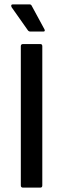

<svg xmlns="http://www.w3.org/2000/svg" viewBox="-20 -856 288 876"><path d="M85 0Q75 0 75 -10V-645Q75 -655 85 -655H164Q173 -655 173 -645V-10Q173 0 164 0ZM119 -712Q111 -712 107 -718L33 -823Q30 -829 31.5 -832.5Q33 -836 38 -836H115Q122 -836 125 -829L183 -722Q185 -718 184 -715Q183 -712 178 -712Z"/></svg>

Font: Sofia Sans Semi Condensed SemiBold
Style: Regular
Weight: 600
Designer: Botio Nikoltchev, Ani Petrova
Foundry: lettersoup
Version: Version 4.100